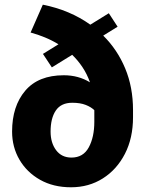

<svg xmlns="http://www.w3.org/2000/svg" viewBox="-20 -791 609 821"><path d="M110.8 -651.9 163.1 -771Q278.8 -748 366.2 -685.5L445.3 -734.4L482.9 -676.8L421.4 -638.7Q481.4 -579.6 515.1 -499Q548.8 -418.5 548.8 -320.3V-289.6Q548.8 -200.7 514.2 -133.3Q479.5 -65.9 419.7 -28.1Q359.9 9.8 283.7 9.8Q208 9.8 151.4 -22.2Q94.7 -54.2 63.2 -108.2Q31.7 -162.1 31.7 -228.5Q31.7 -336.9 87.9 -403.1Q144 -469.2 252.9 -469.2Q315.4 -469.2 364.7 -439Q352.1 -474.6 332.5 -503.9Q313 -533.2 288.6 -556.6L201.7 -502.9L163.6 -560.5L230 -601.6Q202.1 -618.7 171.9 -631.1Q141.6 -643.6 110.8 -651.9ZM196.3 -228.5Q196.3 -180.2 220 -148.7Q243.7 -117.2 285.6 -117.2Q335.9 -117.2 359.6 -160.9Q383.3 -204.6 383.3 -270V-319.8Q370.1 -333 346.7 -342.3Q323.2 -351.6 289.1 -351.6Q241.2 -351.6 218.8 -318.6Q196.3 -285.6 196.3 -228.5Z"/></svg>

Font: Vazirmatn RD UI Black
Style: Regular
Weight: 900
Designer: Saber Rastikerdar
Foundry: Saber Rastikerdar
Version: Version 33.003